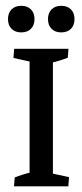

<svg xmlns="http://www.w3.org/2000/svg" viewBox="-20 -655 290 675"><path d="M84 -7.3V-476.6H166V-7.3ZM29.3 0 31.7 -31.2Q57.1 -41.5 93.8 -50.3L84 -13.7V-82H166V-13.7L157.7 -46.4L222.7 -32.2L220.2 0ZM220.7 -483.4 218.3 -452.1Q192.9 -441.9 156.2 -433.1L166 -469.7V-401.4H84V-469.7L92.3 -437L27.3 -451.2L29.8 -483.4ZM54.7 -541.1Q33.2 -541.1 20.6 -553.7Q8.1 -566.3 8.1 -587.9Q8.1 -609.4 20.6 -622Q33.2 -634.6 54.7 -634.6Q76.2 -634.6 88.7 -622Q101.3 -609.4 101.3 -587.9Q101.3 -566.3 88.7 -553.7Q76.2 -541.1 54.7 -541.1ZM195.3 -541.1Q173.8 -541.1 161.3 -553.7Q148.7 -566.3 148.7 -587.9Q148.7 -609.4 161.3 -622Q173.8 -634.6 195.3 -634.6Q216.8 -634.6 229.4 -622Q241.9 -609.4 241.9 -587.9Q241.9 -566.3 229.4 -553.7Q216.8 -541.1 195.3 -541.1Z"/></svg>

Font: Markazi Text
Style: Regular
Weight: 400
Designer: Borna Izadpanah (Arabic designer), Fiona Ross (Arabic design director) and Florian Runge (Latin designer)
Foundry: Borna Izadpanah and Florian Runge
Version: Version 1.000